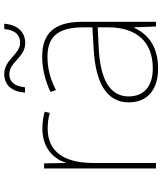

<svg xmlns="http://www.w3.org/2000/svg" viewBox="50 -806 766 906"><g transform="rotate(-90 433.0 -353.0)"><path d="M278 -536C193 -536 138 -488 119 -427H117L115 -528H91V0H117V-297C117 -428 167 -511 278 -511C308 -511 328 -508 353 -501L359 -525C335 -532 310 -536 278 -536Z M449 -618H474C480 -678 509 -692 536 -692C594 -692 615 -617 683 -617C733 -617 769 -651 774 -716H749C743 -655 713 -641 684 -641C630 -641 604 -716 538 -716C487 -716 454 -684 449 -618ZM619 -537C560 -537 505 -522 452 -498L461 -472C518 -501 566 -512 619 -512C712 -512 757 -463 757 -343V-300L654 -294C497 -285 403 -234 403 -129C403 -45 457 10 563 10C671 10 727 -42 755 -103H757L761 0H783V-350C783 -480 728 -537 619 -537ZM656 -270 757 -275V-220C755 -99 696 -15 563 -15C478 -15 431 -58 431 -129C431 -222 520 -263 656 -270Z"/></g></svg>

Font: Noto Sans Georgian Thin
Style: Regular
Weight: 100
Designer: Monotype Design Team, Akaki Razmadze
Foundry: Google LLC
Version: Version 2.005